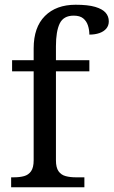

<svg xmlns="http://www.w3.org/2000/svg" viewBox="-20 -790 479 810"><path d="M27 0V-42H40Q63 -42 81.5 -47Q100 -52 111 -67.5Q122 -83 122 -114V-489H31V-536H122V-586Q122 -675 169.5 -722.5Q217 -770 299 -770Q351 -770 381.5 -761Q412 -752 425.5 -736.5Q439 -721 439 -700Q439 -682 428.5 -669.5Q418 -657 399.5 -650.5Q381 -644 357 -644Q357 -664 351 -682.5Q345 -701 331 -712.5Q317 -724 291 -724Q248 -724 232 -691Q216 -658 216 -595V-536H357V-489H216V-114Q216 -83 227 -67.5Q238 -52 257 -47Q276 -42 298 -42H336V0Z"/></svg>

Font: Noto Serif Gujarati
Style: Regular
Weight: 400
Designer: Universal Thirst, Indian Type Foundry and the Monotype Design Team
Foundry: Monotype Imaging Inc.
Version: Version 2.102